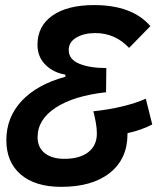

<svg xmlns="http://www.w3.org/2000/svg" viewBox="-20 -723 626 753"><path d="M346.2 -286.6Q404.3 -292.5 458.5 -305.4Q512.7 -318.4 551.8 -335.9L577.1 -234.9Q535.6 -212.9 480 -200.7Q480 -198.7 480 -197.3Q480 -100.1 411.1 -45.2Q342.3 9.8 219.7 9.8Q118.2 9.8 61.5 -38.6Q4.9 -86.9 4.9 -173.3Q4.9 -263.2 65.4 -327.6Q126 -392.1 236.3 -421.9V-430.2Q188.5 -438.5 157.7 -469.5Q127 -500.5 127 -547.4Q127 -621.1 185.8 -662.1Q244.6 -703.1 349.1 -703.1Q498.5 -703.1 569.8 -620.6L486.3 -535.2Q431.2 -593.3 354 -593.3Q309.6 -593.3 279.5 -575.7Q249.5 -558.1 249.5 -526.9Q249.5 -490.2 290.8 -473.1Q332 -456.1 397 -456.1L396 -361.3Q269.5 -347.2 198.5 -300.8Q127.4 -254.4 127.4 -185.1Q127.4 -145 155.3 -122.6Q183.1 -100.1 232.4 -100.1Q292.5 -100.1 326.2 -126.2Q359.9 -152.3 359.9 -199.2Q359.9 -219.7 355.7 -242.7Q351.6 -265.6 346.2 -286.6Z"/></svg>

Font: CaskaydiaCove NFP SemiBold
Style: Italic
Weight: 600
Italic angle: -10°
Designer: Aaron Bell
Foundry: Saja Typeworks
Version: Version 2111.001; VTT 6.35;Nerd Fonts 3.1.1